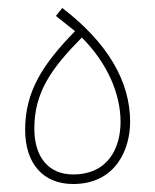

<svg xmlns="http://www.w3.org/2000/svg" viewBox="-20 -461 389 481"><path d="M163 0C270 0 306 -87 306 -156C306 -256 251 -353 136 -441L120 -421L168 -383C88 -301 43 -233 43 -136C43 -49 90 0 163 0ZM163 -24C102 -24 66 -67 66 -139C66 -230 109 -290 185 -367C248 -304 282 -227 282 -156C282 -89 250 -24 163 -24Z"/></svg>

Font: Noto Sans Arabic UI Cn Th
Style: Regular
Weight: 100
Width: 3
Designer: Monotype Design Team, Nadine Chahine and Nizar Qandah
Foundry: Monotype Imaging Inc.
Version: Version 2.010